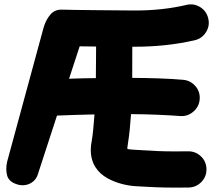

<svg xmlns="http://www.w3.org/2000/svg" viewBox="-20 -775 982 885"><path d="M939.9 -689.9C934.6 -712.4 922.4 -730 902.8 -742.2C882.8 -754.4 861.8 -757.8 839.4 -752.4C765.6 -734.9 686.5 -726.6 602.5 -726.6C571.8 -726.6 296.4 -729 269 -730.5C244.6 -731.9 225.6 -724.1 211.4 -707C197.3 -689.9 187 -669.9 180.7 -647L13.2 -30.8C7.8 -8.8 7.8 12.2 12.2 31.2C16.6 50.3 29.3 63.5 50.3 71.8C73.2 81.1 95.2 81.1 115.7 72.3C135.7 63 148.9 47.9 155.3 25.9L242.7 -242.2C290 -244.6 354.5 -246.1 415.5 -247.6C412.1 -199.2 408.2 -156.2 402.3 -121.6C399.9 -109.4 398.4 -98.6 398.4 -84.5C398.4 -20 430.2 21 475.1 46.4C519.5 71.3 570.8 81.5 608.4 83.5C670.9 87.4 722.7 89.8 787.1 89.8C808.1 89.8 828.1 89.8 849.6 89.4C872.6 88.9 892.6 80.1 908.7 63.5C924.8 46.4 932.1 26.9 931.6 3.9C931.2 -19 922.9 -38.6 905.8 -54.7C888.7 -70.8 868.7 -78.1 845.7 -77.6C826.2 -77.1 808.1 -77.1 787.1 -77.1C724.6 -77.1 681.6 -79.6 618.2 -83.5C606.9 -84 595.2 -85 584 -85.9C572.8 -86.9 566.9 -87.9 566.9 -89.4C566.9 -93.3 567.4 -98.1 569.8 -114.3C576.2 -153.8 580.6 -199.7 584 -249C668.5 -248.5 750 -244.6 810.1 -240.2C833 -238.3 853.5 -245.1 871.1 -260.3C888.7 -275.4 898.4 -293.9 900.4 -316.9C902.3 -339.8 896 -360.4 880.9 -377.9C865.7 -395.5 846.7 -405.3 823.7 -407.2C757.8 -413.1 675.3 -415.5 589.4 -416C589.8 -460.4 589.8 -504.9 589.8 -546.4V-559.6H602.5C697.8 -559.6 789.1 -569.3 877.4 -589.4C899.9 -594.7 917.5 -607.4 929.7 -627C941.9 -646.5 945.3 -667.5 939.9 -689.9ZM347.2 -561.5C371.1 -561 397.5 -561 422.9 -560.5V-546.4C422.9 -505.4 422.4 -460.4 421.9 -415C380.9 -414.6 337.9 -413.6 298.3 -412.1Z"/></svg>

Font: Mikhak Black
Style: Regular
Weight: 900
Designer: Amin Abedi
Version: Version 3.2